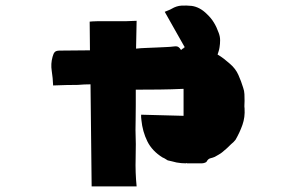

<svg xmlns="http://www.w3.org/2000/svg" viewBox="-20 -561 1040 683"><path d="M845 -249Q849 -238 849.5 -226Q850 -214 850 -202Q850 -195 849.5 -188.5Q849 -182 850 -175Q852 -144 842.5 -117Q833 -90 818 -64Q815 -60 811 -56Q807 -52 802 -48Q795 -41 787 -33.5Q779 -26 770 -19Q765 -15 758 -11Q751 -7 744 -3Q737 0 728.5 2Q720 4 715 14Q714 16 708.5 18Q703 20 698 20H645Q645 20 644.5 19.5Q644 19 643 19Q642 20 640 20Q625 20 608 17Q601 15 594 13.5Q587 12 579 10Q577 10 575 8.5Q573 7 571 6Q568 4 564.5 2Q561 0 558 -1Q521 -24 504 -58.5Q487 -93 483 -134Q482 -139 482 -144Q482 -149 482 -153L633 -149V-245Q590 -243 547.5 -242.5Q505 -242 463 -242Q463 -217 463 -187.5Q463 -158 462.5 -134Q462 -110 462 -99Q464 -48 462.5 2Q461 52 466 102H306L302 -261H301Q291 -261 279.5 -260.5Q268 -260 257 -259Q237 -259 215.5 -258.5Q194 -258 169 -257Q168 -284 164 -309Q160 -334 167 -359Q170 -371 175 -376Q180 -381 192 -381Q219 -381 246 -381.5Q273 -382 300 -382L299 -484Q305 -485 325.5 -485.5Q346 -486 373 -485.5Q400 -485 425.5 -485.5Q451 -486 466 -487L464 -388Q482 -390 500.5 -390.5Q519 -391 537 -392Q554 -393 569.5 -393.5Q585 -394 601 -396Q610 -397 615 -393.5Q620 -390 624 -383Q626 -385 628.5 -387Q631 -389 634 -390V-392Q636 -392 638 -393Q638 -393 636 -395Q619 -425 601.5 -456Q584 -487 566 -519Q573 -522 579.5 -524.5Q586 -527 591 -530Q608 -540 625.5 -541Q643 -542 662 -540Q691 -536 716 -511Q731 -497 741 -480.5Q751 -464 758 -444Q763 -431 763 -418Q763 -405 761 -393Q760 -386 758 -379.5Q756 -373 754 -367Q766 -360 777 -351.5Q788 -343 798 -334Q818 -317 828 -294.5Q838 -272 845 -249Z"/></svg>

Font: Palette Mosaic
Style: Regular
Weight: 400
Designer: Shibuyafont
Version: Version 1.001